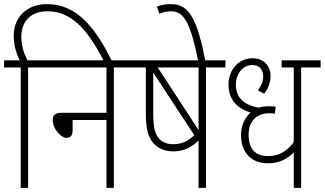

<svg xmlns="http://www.w3.org/2000/svg" viewBox="-20 -916 1583 936"><path d="M81 -587V0H117V-587H211V-622H114C99 -650 84 -689 84 -736C84 -817 135 -861 210 -861C322 -861 402 -784 488 -615H527C443 -788 350 -896 209 -896C113 -896 47 -834 47 -743C47 -692 61 -652 76 -622H0V-587Z M198 -622V-587H499V-366H278C247 -366 237 -352 237 -330C237 -291 274 -244 306 -244C323 -244 334 -255 334 -281V-331H499V0H535V-587H629V-622Z M1079 -622H617V-587H691V-364C691 -287 702 -250 726 -220C748 -194 781 -178 825 -178C880 -178 920 -203 948 -231V0H984V-587H1079ZM948 -587V-282L749 -587ZM755 -241C736 -263 727 -293 727 -368V-562L927 -257C900 -231 870 -213 825 -213C795 -213 771 -222 755 -241Z M947 -615H982C941 -825 902 -896 814 -896C785 -896 763 -891 745 -884L757 -849C773 -856 793 -861 816 -861C877 -861 910 -801 947 -615Z M1543 -587V-622H1353V-587H1412V-223C1379 -179 1340 -155 1288 -155C1232 -155 1192 -182 1192 -259C1192 -332 1238 -364 1293 -364C1302 -364 1312 -363 1320 -362L1324 -396C1315 -397 1303 -398 1291 -398C1272 -398 1255 -396 1241 -391C1173 -404 1130 -436 1130 -503C1130 -554 1162 -599 1210 -599C1247 -599 1263 -574 1263 -543C1263 -515 1251 -494 1237 -476L1268 -459C1285 -481 1299 -511 1299 -545C1299 -598 1263 -632 1211 -632C1142 -632 1094 -574 1094 -504C1094 -428 1138 -387 1202 -367C1170 -340 1155 -300 1155 -258C1155 -168 1209 -120 1286 -120C1346 -120 1385 -145 1412 -173V0H1448V-587Z"/></svg>

Font: Noto Sans Condensed ExtraLight
Style: Regular
Weight: 200
Width: 3
Designer: Monotype Design Team
Foundry: Monotype Imaging Inc.
Version: Version 2.013